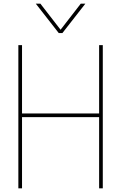

<svg xmlns="http://www.w3.org/2000/svg" viewBox="-20 -1026 660 1046"><path d="M445 -846ZM320 -846H300L175 -1006H200L310 -864L420 -1006H445ZM540 0H520V-388H100V0H80V-780H100V-408H520V-780H540Z"/></svg>

Font: Tanohe Sans Thin
Style: Regular
Weight: 100
Designer: Village Type and Design LLC & Cristiano Sobral
Foundry: Cooper Hewitt Smithsonian Design Museum
Version: Version 1.00;September 29, 2021;FontCreator 13.0.0.2655 64-b